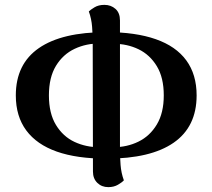

<svg xmlns="http://www.w3.org/2000/svg" viewBox="-20 -742 873 789"><path d="M417 -90Q296 -90 213.5 -119Q131 -148 88 -206Q45 -264 45 -350Q45 -479 140 -544.5Q235 -610 417 -610Q537 -610 620 -581Q703 -552 745.5 -494Q788 -436 788 -350Q788 -221 693.5 -155.5Q599 -90 417 -90ZM388 -137H446Q502 -137 549 -160Q596 -183 624.5 -230.5Q653 -278 653 -350Q653 -423 624.5 -470Q596 -517 549.5 -539.5Q503 -562 448 -562L390 -563Q335 -564 287 -541.5Q239 -519 210 -471.5Q181 -424 181 -350Q181 -276 210 -228.5Q239 -181 286 -159Q333 -137 388 -137ZM425 27Q398 27 380 9.5Q362 -8 362 -37L361 -569Q361 -598 358.5 -631.5Q356 -665 345 -695Q352 -702 368.5 -712Q385 -722 409 -722Q436 -722 454.5 -705.5Q473 -689 473 -658V-127Q473 -97 475.5 -64Q478 -31 489 -1Q482 7 465 17Q448 27 425 27Z"/></svg>

Font: Arima SemiBold
Style: Regular
Weight: 600
Designer: Joana Correia and Natanael Gama
Foundry: NDISCOVER
Version: Version 1.101;gftools[0.9.23]